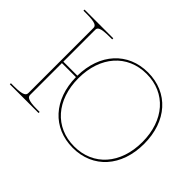

<svg xmlns="http://www.w3.org/2000/svg" viewBox="-107 -732 945 945"><g transform="rotate(45 366.0 -259.5)"><path d="M25 -520V-512.5H45C111 -512.5 120 -502 120 -486.5V-35C120 -20.5 113.5 -7.5 45 -7.5H25V0H225V-7.5H207.5C139 -7.5 132.5 -20.5 132.5 -35V-255H230C232 -100.5 325.5 2.5 465 2.5C606 2.5 700 -102.5 700 -260C700 -417.5 606 -522.5 465 -522.5C325.5 -522.5 232 -419.5 230 -265H132.5V-486.5C132.5 -502 141.5 -512.5 207.5 -512.5H225V-520ZM465 -512.5C598.5 -512.5 687.5 -411.5 687.5 -260C687.5 -108.5 598.5 -7.5 465 -7.5C331.5 -7.5 242.5 -108.5 242.5 -260C242.5 -411.5 331.5 -512.5 465 -512.5Z"/></g></svg>

Font: Znikomit
Style: Regular
Weight: 100
Designer: gluk
Foundry: gluk
Version: Version 0.55